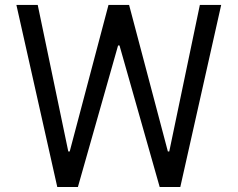

<svg xmlns="http://www.w3.org/2000/svg" viewBox="-20 -747 949 767"><path d="M130.7 -727.3 252.8 -142H258.5L413.4 -727.3H495.7L650.6 -142H656.2L778.4 -727.3H863.6L700.3 0H617.9L457.4 -565.3H451.7L291.2 0H208.8L45.5 -727.3Z"/></svg>

Font: Interface
Style: Regular
Weight: 400
Designer: Rasmus Andersson
Foundry: rsms
Version: Version 1.8